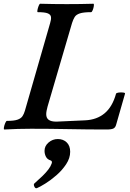

<svg xmlns="http://www.w3.org/2000/svg" viewBox="-32 -688 696 1026"><path d="M-9 4Q-13 4 -11 -7.5Q-9 -19 -4 -30.5Q1 -42 5 -42Q43 -42 61.5 -48.5Q80 -55 88 -67Q96 -79 101 -96L236 -565Q242 -584 240.5 -597Q239 -610 223.5 -616.5Q208 -623 170 -623Q166 -623 168 -634Q170 -645 174.5 -656.5Q179 -668 183 -668Q218 -667 254 -666.5Q290 -666 325 -666Q361 -666 396.5 -666.5Q432 -667 467 -668Q471 -668 469.5 -656.5Q468 -645 463.5 -634Q459 -623 455 -623Q415 -623 395 -616.5Q375 -610 367 -597Q359 -584 353 -565L222 -118Q219 -107 217 -96.5Q215 -86 215 -78Q215 -57 228.5 -47.5Q242 -38 269 -38L423 -45Q486 -48 527.5 -83Q569 -118 588 -187Q590 -192 602.5 -193.5Q615 -195 626.5 -193.5Q638 -192 636 -187L589 -23Q585 -7 574.5 -1.5Q564 4 537 4Q437 4 336 2Q235 0 134 0Q99 0 63 1Q27 2 -9 4ZM166 317Q157 321 151.5 309Q146 297 152 292Q177 270 195.5 252Q214 234 226.5 217.5Q239 201 244 186Q249 173 238 169Q221 164 213.5 149.5Q206 135 206 118Q206 92 227.5 73.5Q249 55 277 55Q306 55 324.5 73Q343 91 343 123Q343 157 321.5 189.5Q300 222 269.5 248.5Q239 275 210 293Q181 311 166 317Z"/></svg>

Font: Junicode VF
Style: Italic
Weight: 400
Italic angle: -11°
Designer: Peter S. Baker
Version: Version 2.209